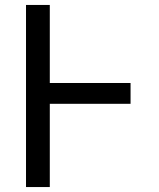

<svg xmlns="http://www.w3.org/2000/svg" viewBox="-20 -755 640 775"><path d="M85 0V-735H181V-420H507V-336H181V0Z"/></svg>

Font: Zed Mono Medium Extended
Style: Regular
Weight: 500
Width: 7
Monospace: yes
Designer: Belleve Invis
Foundry: Belleve Invis
Version: Version 1.0.0; ttfautohint (v1.8.4)